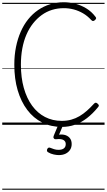

<svg xmlns="http://www.w3.org/2000/svg" viewBox="-20 -1116 955 1717"><path d="M532 19Q435 19 357 -20.5Q279 -60 223.5 -133.5Q168 -207 138 -309Q108 -411 108 -537Q108 -622 123 -696Q138 -770 165.5 -832.5Q193 -895 232 -943.5Q271 -992 320.5 -1026Q370 -1060 428 -1078Q486 -1096 550 -1096Q603 -1096 654.5 -1082.5Q706 -1069 752.5 -1040.5Q799 -1012 833 -967Q841 -958 839.5 -951.5Q838 -945 829 -936Q819 -928 811.5 -928Q804 -928 795 -938Q762 -974 722.5 -997Q683 -1020 639.5 -1031.5Q596 -1043 550 -1043Q495 -1043 445 -1027.5Q395 -1012 352.5 -981Q310 -950 275.5 -906.5Q241 -863 216.5 -806.5Q192 -750 179.5 -682.5Q167 -615 167 -537Q167 -422 193 -329.5Q219 -237 267 -171Q315 -105 382.5 -70Q450 -35 532 -35Q578 -35 617.5 -46Q657 -57 691.5 -77.5Q726 -98 757.5 -126Q789 -154 819 -187Q828 -197 835.5 -197.5Q843 -198 853 -189Q863 -180 864 -173.5Q865 -167 857 -158Q809 -99 757.5 -59.5Q706 -20 650.5 -0.5Q595 19 532 19ZM505 271Q488 271 461 265.5Q434 260 409 245Q401 240 400 232Q399 224 403 216Q408 207 414.5 204.5Q421 202 430 206Q445 212 463.5 218Q482 224 502 224Q534 224 551 211Q568 198 568 172Q568 148 547.5 136Q527 124 484 129Q476 130 471 128.5Q466 127 462 122Q457 115 457.5 109Q458 103 462 94L503 -4H547L500 108L483 94Q521 83 552 89Q583 95 602 116Q621 137 621 172Q621 202 606.5 224Q592 246 566.5 258.5Q541 271 505 271ZM0 571H915V581H0ZM0 -20H915V0H0ZM0 -505H915V-500H0ZM0 -1091H915V-1081H0Z"/></svg>

Font: Playwrite PT Guides
Style: Regular
Weight: 400
Designer: Veronika Burian, José Scaglione
Foundry: TypeTogether
Version: Version 1.003